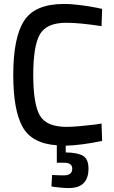

<svg xmlns="http://www.w3.org/2000/svg" viewBox="-20 -725 577 970"><path d="M427 127Q427 225 328 225Q309 225 287 223Q265 221 252 219L240 217L243 159Q279 161 303 161Q345 161 345 127Q345 97 303 97H267V9Q140 0 93.5 -85Q47 -170 47 -346Q47 -536 102 -620.5Q157 -705 303 -705Q343 -705 391 -698.5Q439 -692 468 -686L496 -680L493 -593Q380 -610 315 -610Q215 -610 181.5 -551.5Q148 -493 148 -346Q148 -200 181 -142Q214 -84 317 -84Q343 -84 387 -88Q431 -92 462 -96L493 -101L496 -13Q390 9 312 11V45Q373 46 400 62.5Q427 79 427 127Z"/></svg>

Font: TitilliumText22L Lt
Style: Medium
Weight: 500
Designer: Campivisivi
Foundry: Campivisivi
Version: 1.000